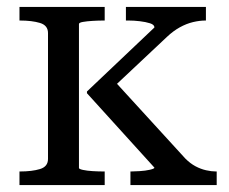

<svg xmlns="http://www.w3.org/2000/svg" viewBox="-20 -532 658 552"><path d="M118 -75V-437Q118 -459 95 -466Q72 -473 37 -473H36V-512H281V-473H279Q263 -473 246.5 -472Q230 -471 218.5 -469Q207 -467 207 -463V-49Q207 -46 218.5 -43.5Q230 -41 246.5 -40Q263 -39 279 -39H281V0H36V-39H37Q72 -39 95 -46Q118 -53 118 -75ZM603 0H355V-39H357Q365 -39 381.5 -40Q398 -41 411 -44Q424 -47 424 -50L230 -264V-269L424 -453Q424 -461 411.5 -465Q399 -469 382 -471Q365 -473 350 -473H342V-512H572V-473H571Q554 -473 535 -468.5Q516 -464 497 -453.5Q478 -443 460 -426L294 -270L300 -309L513 -76Q527 -62 542 -54Q557 -46 572.5 -42.5Q588 -39 601 -39H603Z"/></svg>

Font: Roboto Serif 72pt
Style: Regular
Weight: 400
Designer: Greg Gazdowicz
Foundry: Commercial Type
Version: Version 1.008